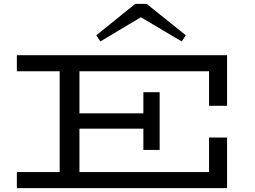

<svg xmlns="http://www.w3.org/2000/svg" viewBox="-20 -971 1318 991"><path d="M1059 -425V-603H390V-386H720V-495H804V-197H720V-307H390V-83H1059V-261H1152V0H67V-83H288V-603H67V-686H1152V-425ZM477 -789 678 -951H737L939 -789L918 -757L707 -882L498 -757Z"/></svg>

Font: BioRhyme Expanded
Style: Regular
Weight: 400
Width: 7
Designer: Aoife Mooney
Foundry: Aoife Mooney Type
Version: Version 1.000